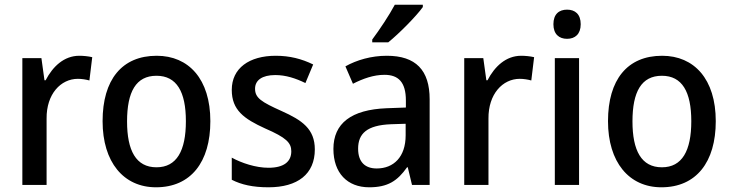

<svg xmlns="http://www.w3.org/2000/svg" viewBox="-20 -786 3110 816"><path d="M317 -549C252 -549 204 -503 174 -445H169L156 -539H75V0H178V-282C177 -386 238 -451 311 -451C327 -451 346 -448 360 -444L372 -543C355 -547 334 -549 317 -549Z M874 -271C874 -450 782 -549 646 -549C498 -549 416 -447 416 -271C416 -97 505 10 643 10C791 10 874 -97 874 -271ZM520 -270C520 -396 558 -464 645 -464C731 -464 770 -396 770 -271C770 -145 731 -75 645 -75C558 -75 520 -146 520 -270Z M1318 -151C1318 -238 1264 -275 1177 -314C1090 -353 1064 -370 1064 -409C1064 -445 1094 -467 1150 -467C1195 -467 1237 -453 1278 -433L1311 -512C1262 -536 1211 -549 1152 -549C1039 -549 965 -496 965 -404C965 -318 1017 -281 1107 -240C1197 -201 1218 -179 1218 -143C1218 -100 1188 -73 1121 -73C1067 -73 1007 -93 965 -116V-22C1006 -1 1055 10 1121 10C1245 10 1318 -46 1318 -151Z M1777 -756V-766H1658C1634 -721 1594 -661 1562 -618V-606H1630C1676 -643 1750 -718 1777 -756ZM1624 -549C1558 -549 1496 -531 1448 -504L1480 -430C1523 -452 1568 -468 1614 -468C1673 -468 1705 -437 1705 -359V-329L1623 -326C1473 -320 1397 -262 1397 -153C1397 -51 1456 10 1549 10C1628 10 1669 -17 1710 -75H1713L1731 0H1806V-364C1806 -488 1747 -549 1624 -549ZM1642 -258 1704 -260V-211C1704 -119 1653 -70 1581 -70C1533 -70 1502 -96 1502 -154C1502 -218 1539 -254 1642 -258Z M2195 -549C2130 -549 2082 -503 2052 -445H2047L2034 -539H1953V0H2056V-282C2055 -386 2116 -451 2189 -451C2205 -451 2224 -448 2238 -444L2250 -543C2233 -547 2212 -549 2195 -549Z M2390 -745C2356 -745 2332 -726 2332 -683C2332 -641 2356 -621 2390 -621C2424 -621 2448 -641 2448 -683C2448 -726 2424 -745 2390 -745ZM2441 -539H2338V0H2441Z M3022 -271C3022 -450 2930 -549 2794 -549C2646 -549 2564 -447 2564 -271C2564 -97 2653 10 2791 10C2939 10 3022 -97 3022 -271ZM2668 -270C2668 -396 2706 -464 2793 -464C2879 -464 2918 -396 2918 -271C2918 -145 2879 -75 2793 -75C2706 -75 2668 -146 2668 -270Z"/></svg>

Font: Noto Sans Devanagari UI SemiCondensed Medium
Style: Regular
Weight: 500
Width: 4
Designer: Jelle Bosma - Monotype Design Team
Foundry: Monotype Imaging Inc.
Version: Version 2.004